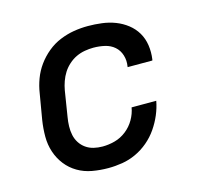

<svg xmlns="http://www.w3.org/2000/svg" viewBox="-84 -621 767 722"><g transform="rotate(-15 300.0 -260.0)"><path d="M253 8Q221 8 190.5 2.5Q160 -3 134.5 -18Q109 -33 91 -56Q73 -79 63.5 -107.5Q54 -136 54 -167.5Q54 -199 59 -231L76 -331Q80 -358 90 -385Q100 -412 117 -435.5Q134 -459 157 -478Q180 -497 207 -508Q234 -519 261 -523.5Q288 -528 316 -528Q343 -528 370.5 -524.5Q398 -521 422.5 -511.5Q447 -502 467.5 -486Q488 -470 501 -448Q514 -426 518 -399Q522 -372 518 -344L517 -340H421V-342Q425 -365 418.5 -386Q412 -407 396.5 -420.5Q381 -434 359.5 -439Q338 -444 315 -444Q299 -444 281.5 -441Q264 -438 248 -430.5Q232 -423 218 -410.5Q204 -398 194.5 -383Q185 -368 179 -351Q173 -334 170 -317L154 -217Q151 -200 150.5 -182Q150 -164 153.5 -147.5Q157 -131 166 -117Q175 -103 188.5 -93.5Q202 -84 218.5 -80Q235 -76 253 -76Q277 -76 301 -82.5Q325 -89 345.5 -105Q366 -121 379 -143.5Q392 -166 396 -190H492Q487 -163 476 -137Q465 -111 448.5 -87Q432 -63 409.5 -44Q387 -25 361 -13Q335 -1 307.5 3.5Q280 8 253 8Z"/></g></svg>

Font: Iosevka Custom Medium Oblique
Style: Regular
Weight: 500
Italic angle: -9°
Designer: Belleve Invis
Foundry: Belleve Invis
Version: Version 27.0.1